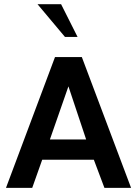

<svg xmlns="http://www.w3.org/2000/svg" viewBox="-20 -902 658 922"><path d="M8.8 0 244.1 -627.9H373L609.4 0H481.4L430.7 -134.8H182.6L134.8 0ZM219.7 -232.4H393.6L308.6 -487.3ZM292 -724.6 160.2 -881.8H273.4L352.5 -724.6Z"/></svg>

Font: Padauk Book
Style: Bold
Weight: 700
Designer: Debbi Hosken, Becca Hirsbrunner Spalinger
Foundry: SIL International
Version: Version 5.000